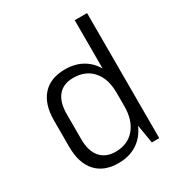

<svg xmlns="http://www.w3.org/2000/svg" viewBox="-176 -858 917 984"><g transform="rotate(-30 282.0 -366.5)"><path d="M240 7Q155 7 108.5 -44.5Q62 -96 62 -193V-347Q62 -444 108.5 -495.5Q155 -547 241 -547Q303 -547 348.5 -519Q394 -491 419 -439Q444 -387 444 -315V-229Q444 -157 419 -103.5Q394 -50 348.5 -21.5Q303 7 240 7ZM256 -51Q328 -51 369.5 -99.5Q411 -148 411 -232V-310Q411 -394 369.5 -441Q328 -488 256 -488Q197 -488 166 -451Q135 -414 135 -344V-194Q135 -126 166.5 -88.5Q198 -51 256 -51ZM411 -175V-740H484V0H440Z"/></g></svg>

Font: Pathway Extreme SemiCondensed Light
Style: Regular
Weight: 300
Width: 4
Version: Version 1.001;gftools[0.9.26]